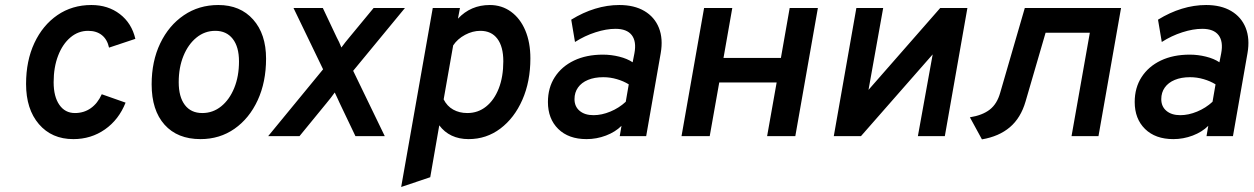

<svg xmlns="http://www.w3.org/2000/svg" viewBox="-20 -543 5002 766"><path d="M272.5 12Q186.5 12 135.2 -47.8Q84 -107.5 84 -208Q84 -300.5 117.2 -371.5Q150.5 -442.5 209.2 -482.8Q268 -523 344.5 -523Q411 -523 458.2 -486.8Q505.5 -450.5 520 -388L415 -353Q408 -385.5 386.5 -402.8Q365 -420 331.5 -420Q292 -420 260.8 -393.5Q229.5 -367 211.8 -320.8Q194 -274.5 194 -215Q194 -157.5 216.8 -124.8Q239.5 -92 279 -92Q314.5 -92 342 -111.2Q369.5 -130.5 386 -167L481 -133.5Q454 -65.5 398.8 -26.8Q343.5 12 272.5 12Z M780 12Q688 12 636.5 -45.5Q585 -103 585 -206.5Q585 -298.5 619.2 -370Q653.5 -441.5 713.5 -482.2Q773.5 -523 851 -523Q938.5 -523 990 -465Q1041.5 -407 1041.5 -309Q1041.5 -215.5 1008 -143Q974.5 -70.5 915.5 -29.2Q856.5 12 780 12ZM787 -92Q829.5 -92 862.5 -118.8Q895.5 -145.5 914.5 -192Q933.5 -238.5 933.5 -298Q933.5 -356 908.5 -388Q883.5 -420 839 -420Q797 -420 764 -393.2Q731 -366.5 712 -320.2Q693 -274 693 -215Q693 -156.5 717.5 -124.2Q742 -92 787 -92Z M1050 0 1269 -266.5 1151 -511H1268L1323.5 -393.5Q1328 -385.5 1332.8 -375.2Q1337.5 -365 1342 -353.5Q1349.5 -364 1357.5 -374Q1365.5 -384 1373 -393L1470.5 -511H1595.5L1389 -260.5L1515 0H1398L1335 -132Q1331 -141 1325.8 -152.2Q1320.5 -163.5 1315.5 -174Q1308 -163.5 1299.8 -152.8Q1291.5 -142 1283 -132L1175 0Z M1580.5 203 1706.5 -511H1815L1807 -468.5Q1858 -523 1934 -523Q1982 -523 2018.8 -496.2Q2055.5 -469.5 2075.8 -421.5Q2096 -373.5 2096 -310Q2096 -217.5 2064 -144.8Q2032 -72 1976.2 -30Q1920.5 12 1849.5 12Q1811.5 12 1782 -2Q1752.5 -16 1732.5 -43L1696.5 164ZM1844.5 -92Q1887 -92 1919.2 -117.8Q1951.5 -143.5 1969.8 -190Q1988 -236.5 1988 -298.5Q1988 -357 1964.2 -388.5Q1940.5 -420 1896.5 -420Q1865.5 -420 1835.5 -404Q1805.5 -388 1788 -362L1750 -146.5Q1763.5 -119.5 1788 -105.8Q1812.5 -92 1844.5 -92Z M2320 12Q2248.5 12 2207.2 -28.5Q2166 -69 2166 -136Q2166 -193 2193.5 -235.5Q2221 -278 2270.2 -301.5Q2319.5 -325 2385.5 -325Q2418.5 -325 2450.5 -317Q2482.5 -309 2504 -294.5L2511 -330Q2520 -377.5 2500.5 -402.8Q2481 -428 2435.5 -428Q2399 -428 2356 -414.2Q2313 -400.5 2274 -375.5L2259 -464.5Q2306 -493.5 2354.2 -508.2Q2402.5 -523 2451 -523Q2510.5 -523 2551 -499Q2591.5 -475 2608.8 -431.8Q2626 -388.5 2616 -331L2558 0H2452.5L2459.5 -41Q2435 -16.5 2397.5 -2.2Q2360 12 2320 12ZM2348 -83.5Q2380.5 -83.5 2415 -97.8Q2449.5 -112 2476.5 -137L2488.5 -206.5Q2467.5 -219.5 2441 -227.2Q2414.5 -235 2387 -235Q2351.5 -235 2325.8 -224.2Q2300 -213.5 2286 -193.8Q2272 -174 2272 -147.5Q2272 -118 2292.5 -100.8Q2313 -83.5 2348 -83.5Z M2699 0 2789 -511H2901.5L2866.5 -312H3095.5L3130.5 -511H3243L3153 0H3040.5L3078.5 -214H2849.5L2811.5 0Z M3306.5 0 3396.5 -511H3503.5L3445 -184.5L3731 -511H3839.5L3749.5 0H3642L3701 -326L3415 0Z M3897.5 13 3849.5 -75Q3899.5 -83 3928.8 -105.8Q3958 -128.5 3970.5 -173.5L4068.5 -511H4452.5L4362.5 0H4255L4328 -412.5H4151.5L4071.5 -138Q4052.5 -72.5 4009 -35.5Q3965.5 1.5 3897.5 13Z M4661 12Q4589.5 12 4548.2 -28.5Q4507 -69 4507 -136Q4507 -193 4534.5 -235.5Q4562 -278 4611.2 -301.5Q4660.5 -325 4726.5 -325Q4759.5 -325 4791.5 -317Q4823.5 -309 4845 -294.5L4852 -330Q4861 -377.5 4841.5 -402.8Q4822 -428 4776.5 -428Q4740 -428 4697 -414.2Q4654 -400.5 4615 -375.5L4600 -464.5Q4647 -493.5 4695.2 -508.2Q4743.5 -523 4792 -523Q4851.5 -523 4892 -499Q4932.5 -475 4949.8 -431.8Q4967 -388.5 4957 -331L4899 0H4793.5L4800.5 -41Q4776 -16.5 4738.5 -2.2Q4701 12 4661 12ZM4689 -83.5Q4721.5 -83.5 4756 -97.8Q4790.5 -112 4817.5 -137L4829.5 -206.5Q4808.5 -219.5 4782 -227.2Q4755.5 -235 4728 -235Q4692.5 -235 4666.8 -224.2Q4641 -213.5 4627 -193.8Q4613 -174 4613 -147.5Q4613 -118 4633.5 -100.8Q4654 -83.5 4689 -83.5Z"/></svg>

Font: Overpass SemiBold
Style: Italic
Weight: 600
Italic angle: -10°
Designer: Delve Withrington, Dave Bailey, Thomas Jockin
Foundry: Delve Fonts LLC
Version: Version 4.000